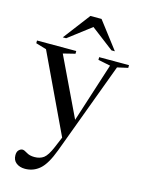

<svg xmlns="http://www.w3.org/2000/svg" viewBox="-144 -813 839 1125"><g transform="rotate(15 276.0 -250.0)"><path d="M121 232.5Q89 232.5 68 216.2Q47 200 47 169.5Q47 148 57.8 137.8Q68.5 127.5 79.5 127.5Q90 127.5 108.8 139.5Q127.5 151.5 157 151.5Q190.5 151.5 212.8 135Q235 118.5 258 64L285 -0.5L59.5 -476.5L-4.5 -495.5V-512H233.5V-495.5L161 -477.5L331.5 -121L447 -480.5L372.5 -495.5V-512H553.5V-495.5L489 -481L281.5 77.5Q248.5 166 210.2 199.2Q172 232.5 121 232.5ZM136.5 -569 260.5 -732H328L452.5 -569H432L294.5 -674L157 -569Z"/></g></svg>

Font: Newsreader Display
Style: Regular
Weight: 400
Designer: Hugues Gentile
Foundry: Production Type
Version: Version 1.001